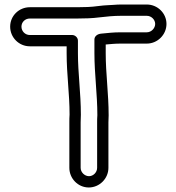

<svg xmlns="http://www.w3.org/2000/svg" viewBox="-20 -733 781 850"><path d="M411 -223C410 -211 410 -201 410 -191V10C410 30 393 47 374 47C355 47 337 30 337 10V-191C337 -202 338 -213 338 -225C338 -321 325 -408 325 -498V-553C325 -568 311 -578 300 -578H112C91 -578 75 -595 75 -615C75 -635 91 -651 112 -651H322C355 -651 389 -652 419 -656C453 -660 483 -663 515 -663H630C650 -663 667 -646 667 -627C667 -608 650 -590 630 -590H516C480 -590 460 -587 427 -584C409 -582 398 -571 398 -558V-498C398 -405 411 -315 411 -223ZM461 -222C461 -317 448 -407 448 -498V-536C472 -538 489 -540 516 -540H630C677 -540 717 -579 717 -627C717 -675 677 -713 630 -713H515C494 -713 471 -710 457 -710C445 -710 432 -708 413 -706C385 -702 354 -701 322 -701H112C64 -701 25 -663 25 -615C25 -567 64 -528 112 -528H275V-498C275 -403 288 -318 288 -226C287 -215 287 -202 287 -191V10C287 57 325 97 373 97C421 97 460 57 460 10V-191C460 -200 461 -211 461 -222Z"/></svg>

Font: Blanket
Style: BdOutline
Weight: 700
Foundry: Cannot Into Space Fonts
Version: Version 0.9